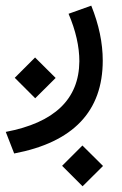

<svg xmlns="http://www.w3.org/2000/svg" viewBox="-25 -277 426 669"><path d="M191.4 300.8 262.2 230 334 301.3 262.7 372.1ZM26.4 -5.9 97.2 -76.7 168.9 -5.4 97.7 65.4ZM293 -257.3Q333 -158.2 333 -65.9Q333 199.2 24.4 257.8L-4.9 182.6Q250 134.3 251.5 -63.5Q251.5 -140.6 213.9 -229Z"/></svg>

Font: Vazir FD
Style: FD
Weight: 400
Foundry: Based on Dejavu fonts, by Saber Rastikerdar
Version: Version 26.0.0